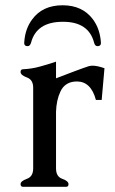

<svg xmlns="http://www.w3.org/2000/svg" viewBox="-20 -723 446 743"><path d="M222.2 -702.6Q299.3 -702.6 339.8 -647.9Q367.2 -610.8 370.6 -557.6V-556.6Q370.6 -544.4 357.4 -544.4Q347.7 -544.4 344.2 -557.6Q323.2 -638.7 224.1 -638.7H221.7Q121.1 -638.2 100.1 -557.6Q96.2 -544.4 86.9 -544.4Q73.7 -544.4 73.7 -556.2V-557.6Q76.7 -610.8 104.5 -647.9Q144.5 -702.6 222.2 -702.6ZM196.8 -290.5V-71.3Q196.8 -39.6 220.9 -31Q245.1 -22.5 245.1 -10.3Q245.1 0 235.4 0H69.8Q59.6 0 59.6 -10.3Q59.6 -22.5 84 -31Q108.4 -39.6 108.4 -71.3V-383.8Q108.4 -414.6 84 -423.3Q59.6 -432.1 59.6 -444.8Q59.6 -455.1 69.8 -455.1Q102.1 -456.5 133.5 -465.1Q165 -473.6 196.8 -484.4V-419.9L264.6 -445.8Q302.2 -460 323.2 -466.8Q329.6 -468.8 338.4 -468.8Q356.4 -468.8 384.3 -459L373.5 -336.4H351.1Q332 -407.7 277.8 -407.7Q272.5 -407.7 267.1 -407.2Q230 -402.8 214.1 -369.4Q198.2 -335.9 196.8 -290.5Z"/></svg>

Font: Caudex
Style: Regular
Weight: 400
Version: Version 1.04